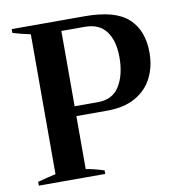

<svg xmlns="http://www.w3.org/2000/svg" viewBox="-79 -773 791 846"><g transform="rotate(-10 316.5 -350.0)"><path d="M27 -17Q49 -23 71.5 -28.5Q94 -34 108 -37V-663Q64 -672 29 -683V-700H356Q492 -700 550.5 -646Q609 -592 609 -493Q609 -431 584 -381Q559 -331 508 -302Q457 -273 382 -273H243V-36Q276 -31 324 -16V0H27ZM348 -317Q413 -317 444 -367Q475 -417 475 -495Q475 -570 443.5 -612Q412 -654 348 -654H243V-317Z"/></g></svg>

Font: Trirong SemiBold
Style: Regular
Weight: 600
Designer: Katatrad Team
Foundry: CadsonDemak
Version: Version 1.001